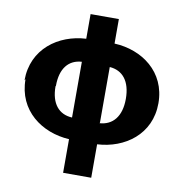

<svg xmlns="http://www.w3.org/2000/svg" viewBox="-104 -832 1145 1204"><g transform="rotate(10 469.0 -230.0)"><path d="M44 -262C44 -62 204 51 378 61V275H557V62C731 53 891 -59 891 -258C891 -458 731 -571 555 -579V-735H375V-578C200 -569 39 -455 39 -254ZM239 -254C239 -366 290 -426 373 -431V-76C289 -80 237 -140 237 -251ZM551 -75V-429C634 -423 685 -362 685 -249C685 -137 632 -76 549 -71Z"/></g></svg>

Font: GenEiGothic-pro-Heavy
Style: Bold
Weight: 900
Designer: Ryoko NISHIZUKA (kana & ideographs); Paul D. Hunt (Latin, Greek & Cyrillic); Wenlong ZHANG (bopomofo); Sandoll Communica
Foundry: Adobe Systems Incorporated; o_tamon
Version: Version 1.000.140830